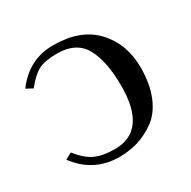

<svg xmlns="http://www.w3.org/2000/svg" viewBox="-111 -551 668 672"><g transform="rotate(-30 223.0 -215.5)"><path d="M190 -20Q319 -20 319 -201Q319 -300 288.5 -355.5Q258 -411 180 -411Q131 -411 105 -397.5Q79 -384 49 -346L23 -360Q84 -443 183 -443Q293 -443 351.5 -380.5Q410 -318 410 -222Q410 -155 389.5 -106.5Q369 -58 334.5 -33.5Q300 -9 264.5 1.5Q229 12 190 12Q86 12 23 -73L49 -87Q79 -49 109.5 -34.5Q140 -20 190 -20Z"/></g></svg>

Font: Libertinus Sans
Style: Regular
Weight: 400
Designer: Philipp H. Poll
Foundry: Khaled Hosny
Version: Version 6.1